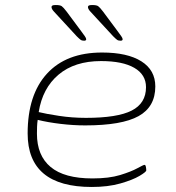

<svg xmlns="http://www.w3.org/2000/svg" viewBox="-20 -738 700 764"><path d="M345 6Q90 6 90 -207Q90 -361 167 -445Q244 -529 386 -529Q487 -529 542.5 -494Q598 -459 598 -394Q598 -313 531.5 -276Q465 -239 319 -239Q272 -239 221.5 -245Q171 -251 130 -261Q128 -248 127.5 -234Q127 -220 127 -206Q127 -119 181.5 -73.5Q236 -28 348 -28Q414 -28 458 -41.5Q502 -55 526.5 -68.5Q551 -82 555 -82Q559 -82 560.5 -74Q562 -66 562 -60Q562 -54 535 -38Q508 -22 459 -8Q410 6 345 6ZM322 -269Q447 -269 504 -298Q561 -327 561 -391Q561 -441 514.5 -468Q468 -495 382 -495Q277 -495 213 -441Q149 -387 134 -292Q162 -285 214.5 -277Q267 -269 322 -269ZM460 -576Q451 -576 446 -579.5Q441 -583 430 -594L370 -659Q351 -680 340.5 -691Q330 -702 330 -710Q330 -714 333.5 -716Q337 -718 347 -718Q364 -718 370.5 -713.5Q377 -709 390 -692L448 -614Q457 -602 462.5 -594Q468 -586 468 -582Q468 -576 460 -576ZM315 -576Q306 -576 301 -579.5Q296 -583 285 -594L225 -659Q206 -680 195.5 -691Q185 -702 185 -710Q185 -714 188.5 -716Q192 -718 202 -718Q219 -718 225.5 -713.5Q232 -709 245 -692L303 -614Q312 -602 317.5 -594Q323 -586 323 -582Q323 -576 315 -576Z"/></svg>

Font: Asap Expanded Expanded Thin
Style: Italic
Weight: 100
Width: 7
Italic angle: -6°
Designer: Pablo Cosgaya
Foundry: Omnibus-Type
Version: Version 3.001; ttfautohint (v1.8.4.7-5d5b)